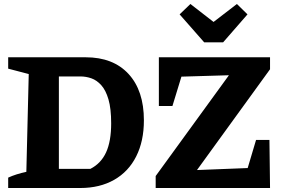

<svg xmlns="http://www.w3.org/2000/svg" viewBox="-20 -942 1419 962"><path d="M409 -655Q547 -655 624 -571.5Q701 -488 701 -339Q701 -235 662.5 -158.5Q624 -82 552 -41Q480 0 382 0H21V-52Q60 -70 112 -81L124 -571L21 -598V-655ZM433 -96Q486 -123 511.5 -178.5Q537 -234 537 -324Q537 -398 523.5 -444Q510 -490 487.5 -515Q465 -540 438 -549.5Q411 -559 383 -559H275V-96ZM760 0V-60L1127 -565L889 -558L844 -411H776V-655H1333V-595L967 -90L1221 -100L1263 -241H1330L1333 0ZM1003 -730 880 -870 934 -922 1050 -832 1167 -922 1220 -870 1098 -730Z"/></svg>

Font: Piazzolla SC
Style: Bold
Weight: 700
Designer: Juan Pablo del Peral
Foundry: Huerta Tipografica
Version: Version 1.330